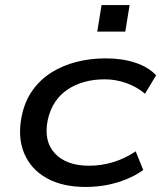

<svg xmlns="http://www.w3.org/2000/svg" viewBox="-20 -731 638 760"><path d="M319 9Q227 9 164.5 -26Q102 -61 75.5 -124.5Q49 -188 66 -272Q78 -330 108.5 -373Q139 -416 183.5 -444Q228 -472 283 -486Q338 -500 398 -500Q463 -500 515 -483Q567 -466 598 -433L554 -360Q522 -387 480.5 -402Q439 -417 395 -417Q352 -417 315 -407Q278 -397 248 -377Q218 -357 198 -327Q178 -297 169 -256Q152 -172 197.5 -123.5Q243 -75 333 -75Q382 -75 429 -89.5Q476 -104 517 -132L547 -58Q518 -37 481.5 -22Q445 -7 404.5 1Q364 9 319 9ZM365 -606 382 -711H493L476 -606Z"/></svg>

Font: Nunito Sans 10pt Expanded Medium
Style: Italic
Weight: 500
Width: 7
Italic angle: -9°
Designer: Vernon Adams
Foundry: Vernon Adams
Version: Version 3.101;gftools[0.9.27]